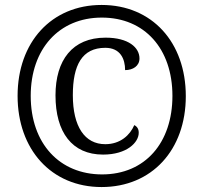

<svg xmlns="http://www.w3.org/2000/svg" viewBox="-20 -745 820 775"><path d="M390 10C593 10 730 -140 730 -357C730 -574 594 -725 390 -725C187 -725 51 -574 51 -358C51 -142 187 10 390 10ZM392 -41C221 -41 104 -165 104 -358C104 -547 218 -674 391 -674C564 -674 676 -548 676 -358C676 -169 566 -41 392 -41ZM396 -121C492 -121 540 -170 540 -209C540 -224 534 -234 522 -240C505 -200 466 -163 405 -163C322 -163 274 -234 274 -361C274 -482 311 -552 405 -552C466 -552 485 -507 485 -462C517 -462 543 -479 543 -509C543 -553 499 -593 406 -593C272 -593 204 -502 204 -360C204 -211 271 -121 396 -121Z"/></svg>

Font: Noto Serif Lao SemiCondensed
Style: Regular
Weight: 400
Width: 4
Designer: Monotype Design Team
Foundry: Monotype Imaging Inc.
Version: Version 2.003